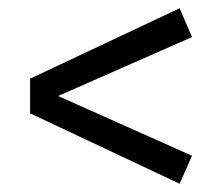

<svg xmlns="http://www.w3.org/2000/svg" viewBox="-20 -566 539 466"><path d="M416 -546 446 -476 121 -333 446 -188 416 -120 53 -291V-375Z"/></svg>

Font: FiraGO Book
Style: Regular
Weight: 350
Designer: bBox Type
Foundry: bBox Type GmbH
Version: Version 1.001;PS 001.001;hotconv 1.0.88;makeotf.lib2.5.64775